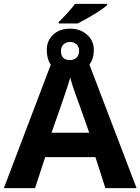

<svg xmlns="http://www.w3.org/2000/svg" viewBox="-20 -978 730 998"><path d="M296.9 -712.9Q296.9 -668 338.9 -666H348.1Q366.7 -667 378.9 -679.4Q391.1 -691.9 391.1 -713.4Q391.1 -734.9 377.9 -747.3Q364.7 -759.8 344.2 -759.8Q323.7 -759.8 310.3 -747.3Q296.9 -734.9 296.9 -712.9ZM285.2 -856V-863.8Q307.6 -884.3 333.5 -913.6Q359.4 -942.9 370.1 -958H537.1V-952.1Q525.9 -939.5 481.2 -911.1Q436.5 -882.8 383.8 -856ZM443.8 -288.1 394 -429.2Q352.1 -541.5 345.2 -575.2Q335.9 -540.5 302.7 -444.8L248 -288.1ZM444.8 -642.1 689.9 0H527.8L476.1 -161.1H214.8L162.1 0H0L244.1 -642.1Q223.1 -670.9 223.1 -718.8Q223.1 -766.6 256.6 -797.9Q290 -829.1 343.8 -829.1Q397.5 -829.1 432.6 -797.6Q467.8 -766.1 467.8 -719.2Q467.8 -672.4 444.8 -642.1Z"/></svg>

Font: OpenSans-Bold
Style: Bold
Weight: 700
Foundry: Ascender Corporation
Version: Version 1.10